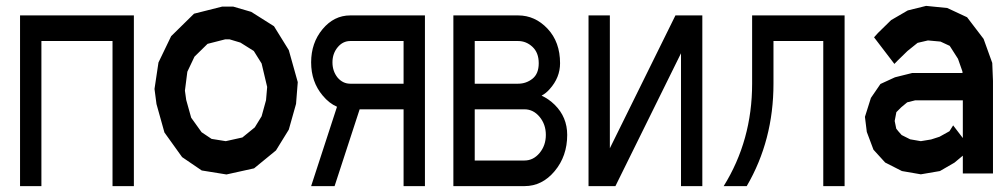

<svg xmlns="http://www.w3.org/2000/svg" viewBox="-20 -590 3453 659"><path d="M439.5 -537.1V48.8H366.2V-449.2H122.1V48.8H48.8V-537.1Z M971.2 -418 1002 -308.1 996.1 -233.4 971.2 -145 927.2 -73.7 852.1 -12.2 757.3 8.8 672.4 -4.9 605 -50.8 544.4 -135.3 517.1 -232.9 510.3 -284.7 523.9 -375.5 567.4 -465.8 646 -543 742.7 -567.4H780.3L842.3 -549.3L920.4 -500ZM893.1 -246.1 897 -291.5 877.9 -372.1 851.1 -415 805.2 -443.8 767.6 -455.1H753.4L692.4 -439.5L647.5 -395.5L623 -343.8L614.7 -278.8L619.1 -247.1L636.2 -186L671.9 -136.2L706.1 -113.3L754.9 -105.5L812 -118.2L854.5 -152.8L877.9 -190.9Z M1136.7 -223.6Q1109.4 -235.4 1087.4 -262.2Q1047.9 -309.1 1047.9 -376Q1047.9 -442.9 1087.2 -490Q1126.5 -537.1 1182.1 -537.1H1438.5V48.8H1365.2V-214.8H1214.4L1128.4 48.8H1047.9L1136.7 -223.6ZM1365.2 -302.7V-449.2H1182.1Q1156.7 -449.2 1138.9 -427.7Q1121.1 -406.2 1121.1 -376Q1121.1 -345.7 1138.7 -323.7Q1156.7 -302.7 1182.1 -302.7H1365.2Z M1536.1 48.8V-537.1H1758.3Q1816.4 -537.1 1859.4 -491.5Q1902.3 -445.8 1902.3 -373Q1902.3 -323.7 1866.7 -284.2Q1855 -270.5 1838.9 -261.7Q1863.3 -250.5 1883.8 -230.5Q1926.8 -188 1926.8 -127Q1926.8 -54.2 1883.8 -2.7Q1840.8 48.8 1780.3 48.8H1536.1ZM1609.4 -214.8V-39.1H1780.3Q1810.5 -39.1 1832 -64.9Q1853.5 -90.8 1853.5 -127Q1853.5 -163.1 1832 -189Q1810.5 -214.8 1780.3 -214.8H1609.4ZM1807.6 -429.2Q1786.1 -449.2 1758.3 -449.2H1609.4V-302.7H1758.3Q1786.1 -302.7 1807.6 -319.8Q1829.1 -336.9 1829.1 -373Q1829.1 -409.2 1807.6 -429.2Z M2000 48.8V-537.1H2073.2V-81.1L2298.3 -537.1H2390.6V48.8H2317.4V-407.2L2092.3 48.8Z M2561.5 -302.7V-537.1H2878.9V48.8H2805.7V-449.2H2634.8V-302.7Q2634.8 -108.4 2543 48.8H2463.9Q2561.5 -108.4 2561.5 -302.7Z M3385.7 -374 3388.2 -312.5V5.4H3284.7V-55.7L3255.9 -31.7L3206.1 -2.9L3140.6 8.3L3075.7 -2.9L3018.1 -32.2L2978 -76.2L2955.1 -137.2L2948.7 -189L2969.2 -253.9L3002 -301.8L3051.8 -324.7L3110.8 -339.4H3283.7L3283.2 -345.2L3268.1 -388.2L3239.7 -432.6L3208 -447.3L3165 -451.2L3129.4 -442.9L3094.7 -415L3060.1 -381.3L3049.8 -370.6L2980 -461.9L2993.7 -477.1L3038.6 -521L3095.7 -554.2L3158.7 -569.8L3231.4 -562.5L3299.3 -530.8L3356 -456.5ZM3251.5 -159.7 3284.7 -116.2V-245.6H3121.1L3093.8 -238.8L3073.2 -221.7L3056.6 -205.1L3050.8 -174.8L3056.2 -148.4L3063.5 -139.2L3074.7 -126.5L3104 -111.8L3140.6 -105.5L3175.8 -111.3L3204.6 -120.6L3238.8 -139.6Z"/></svg>

Font: Gap Sans
Style: Bold
Weight: 400
Designer: Alexandre Liziard and Etienne Ozeray
Foundry: Interstices.io
Version: Version 1.610